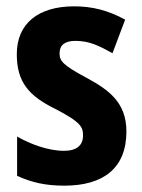

<svg xmlns="http://www.w3.org/2000/svg" viewBox="-20 -576 447 606"><path d="M379 -161C379 -252 324 -292 254 -330C177 -371 168 -384 168 -408C168 -434 185 -447 218 -447C264 -447 295 -430 335 -408L375 -514C320 -544 270 -556 214 -556C101 -556 33 -502 33 -405C33 -318 70 -274 153 -233C239 -189 242 -173 242 -148C242 -118 223 -100 182 -100C132 -100 76 -121 34 -145V-21C80 0 124 10 183 10C306 10 379 -45 379 -161Z"/></svg>

Font: Noto Sans Telugu Condensed
Style: Bold
Weight: 700
Width: 3
Designer: Jelle Bosma - Monotype Design Team
Foundry: Monotype Imaging Inc.
Version: Version 2.005